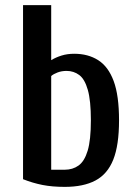

<svg xmlns="http://www.w3.org/2000/svg" viewBox="-20 -720 527 750"><path d="M233 10Q184 10 146 2.5Q108 -5 70 -20V-700H180V-485Q198 -496 220.5 -503Q243 -510 270 -510Q324 -510 363.5 -485Q403 -460 424 -403.5Q445 -347 445 -250Q445 -153 422.5 -96.5Q400 -40 353 -15Q306 10 233 10ZM180 -57H233Q264 -57 287 -73.5Q310 -90 322.5 -131.5Q335 -173 335 -250Q335 -327 323 -369Q311 -411 289.5 -427Q268 -443 240 -443Q221 -443 205 -437Q189 -431 180 -423Z"/></svg>

Font: Cuprum SemiBold
Style: Regular
Weight: 600
Designer: Jovanny Lemonad
Foundry: Jovanny Lemonad
Version: Version 3.000